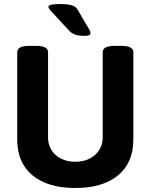

<svg xmlns="http://www.w3.org/2000/svg" viewBox="-20 -931 752 959"><path d="M586 -702Q646 -702 646 -670V-234Q646 -118 569.5 -55Q493 8 356 8Q219 8 142.5 -55Q66 -118 66 -234V-670Q66 -702 126 -702H160Q220 -702 220 -670V-244Q220 -209 237 -181.5Q254 -154 285 -138.5Q316 -123 356 -123Q396 -123 427 -138.5Q458 -154 475.5 -181.5Q493 -209 493 -244V-670Q493 -702 553 -702ZM282 -911Q312 -911 335 -905.5Q358 -900 367 -884Q402 -823 417 -799Q432 -775 432 -767Q432 -759 425.5 -755.5Q419 -752 401 -752Q366 -752 350 -760Q334 -768 326 -777Q290 -817 269 -839Q248 -861 238 -872Q228 -883 225 -888Q222 -893 222 -897Q222 -911 282 -911Z"/></svg>

Font: Asap VF Beta
Style: Regular
Weight: 400
Designer: Pablo Cosgaya
Foundry: Pablo Cosgaya
Version: Version 1.007